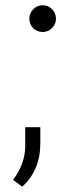

<svg xmlns="http://www.w3.org/2000/svg" viewBox="-20 -572 235 725"><path d="M90.8 -501.5Q90.8 -522.5 105.7 -537.4Q120.6 -552.2 141.1 -552.2Q161.6 -552.2 176.5 -537.4Q191.4 -522.5 191.4 -501.5Q191.4 -481 176.5 -466.1Q161.6 -451.2 141.1 -451.2Q120.1 -451.2 105.5 -465.6Q90.8 -480 90.8 -501.5ZM64 132.8 29.3 107.4Q73.7 47.9 75.2 -16.1V-91.8H132.3V-30.8Q132.3 70.8 64 132.8Z"/></svg>

Font: Vazir Thin FD-UI
Style: Thin-FD-UI
Weight: 100
Designer: Saber Rastikerdar
Foundry: Saber Rastikerdar
Version: Version 30.1.0